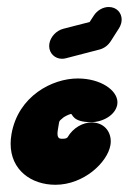

<svg xmlns="http://www.w3.org/2000/svg" viewBox="-20 -518 365 540"><path d="M321.6 -456.2C322 -458.4 322.2 -460.7 322.2 -462.9C322.2 -481.7 308.3 -498.3 285.8 -498.3C269.9 -498.3 253.3 -489.2 243.3 -473.4L232.1 -456.1L157.8 -437C137.9 -431.7 122.2 -414.4 118.9 -395.6C118.5 -393.2 118.3 -390.8 118.3 -388.5C118.3 -368 134.5 -352.7 154.3 -352.7C158.1 -352.7 162 -353.2 165.9 -354.3L260.3 -378.8C273.6 -382.5 284.2 -390.7 291.7 -402.5L314.3 -437.9C318.1 -443.9 320.5 -450.1 321.6 -456.2ZM135.8 1.7C215.7 1.7 282 -61.1 290.5 -109.5C291.2 -113.3 291.5 -117 291.5 -120.7C291.5 -149.2 271.8 -173.6 237.7 -173.6C213.5 -173.6 186 -159.4 169.8 -131.6C168.9 -130.8 166 -127.8 158.3 -127.8C156.9 -127.8 155.3 -127.7 153.7 -127.7C148 -127.7 141.7 -129.2 141.7 -142.1C141.7 -145.2 142 -148.8 142.8 -153.3C143.1 -155.8 143.5 -158.3 144.2 -162C147.5 -181 145.2 -176.1 159.6 -188.6C160.7 -189.6 172 -195.7 179.6 -197.6C184.7 -197.3 183.5 -174.4 236.1 -174.4C268.4 -174.4 304.5 -193.7 309.8 -223.9C310.2 -226 310.3 -228.1 310.3 -230.2C310.3 -264 263.4 -297.3 198.6 -297.3C127.6 -297.3 31.3 -248.4 12.4 -141.3C10.7 -131.6 9.9 -122.4 9.9 -113.6C9.9 -39.4 68.3 1.7 135.8 1.7Z"/></svg>

Font: TudorRose
Style: BoldOblique
Weight: 500
Version: Version 001.000